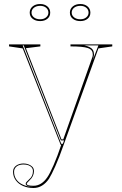

<svg xmlns="http://www.w3.org/2000/svg" viewBox="-20 -721 609 956"><path d="M147 215Q118 215 95 205Q72 195 58.5 176.5Q45 158 45 134Q45 123 49.5 115.5Q54 108 61.5 103Q69 98 78 95.5Q87 93 97 93Q110 93 122 97.5Q134 102 141.5 110Q149 118 149 131Q149 144 143.5 155.5Q138 167 127 177Q120 184 116.5 188Q113 192 113 194Q113 204 147 204Q167 204 184.5 193Q202 182 216 161Q228 144 247 100.5Q266 57 285 0H282L93 -480L25 -490V-500H181V-490L109 -481L286 -27H295L440 -437Q441 -439 441.5 -442.5Q442 -446 442 -450Q442 -461 436.5 -469Q431 -477 418 -481.5Q405 -486 383.5 -488Q362 -490 331 -490V-500H539V-490L470 -480L297 0Q275 63 255.5 106.5Q236 150 224 169Q209 191 189.5 203Q170 215 147 215ZM50 134Q50 154 59.5 169.5Q69 185 86 194.5Q103 204 125 208Q130 209 135.5 209.5Q141 210 147 210Q108 208 108 194Q108 190 111.5 185.5Q115 181 124 173Q135 164 139.5 154Q144 144 144 131Q144 120 137.5 112.5Q131 105 120.5 101.5Q110 98 97 98Q88 98 79.5 100Q71 102 64.5 106.5Q58 111 54 118Q50 125 50 134ZM285 -5H293L299 -22H283L98 -495H93ZM399 -495Q415 -492 426 -486.5Q437 -481 442.5 -472Q448 -463 448 -450Q448 -445 446 -437Q444 -429 441 -420L470 -495ZM380 -701Q402 -701 416 -689Q430 -677 430 -658Q430 -639 416 -627.5Q402 -616 380 -616Q357 -616 342.5 -627.5Q328 -639 328 -658Q328 -677 342.5 -689Q357 -701 380 -701ZM380 -625Q398 -625 409.5 -634.5Q421 -644 421 -658Q421 -673 409.5 -682.5Q398 -692 380 -692Q361 -692 349 -682.5Q337 -673 337 -658Q337 -644 349 -634.5Q361 -625 380 -625ZM180 -701Q202 -701 216 -689Q230 -677 230 -658Q230 -639 216 -627.5Q202 -616 180 -616Q157 -616 142.5 -627.5Q128 -639 128 -658Q128 -677 142.5 -689Q157 -701 180 -701ZM180 -625Q198 -625 209.5 -634.5Q221 -644 221 -658Q221 -673 209.5 -682.5Q198 -692 180 -692Q161 -692 149 -682.5Q137 -673 137 -658Q137 -644 149 -634.5Q161 -625 180 -625Z"/></svg>

Font: Kalnia Glaze Thin
Style: Regular
Weight: 100
Version: Version 1.110